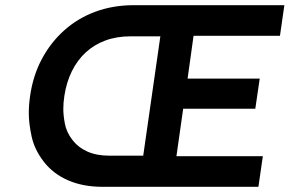

<svg xmlns="http://www.w3.org/2000/svg" viewBox="-20 -720 1116 740"><path d="M375 0Q300 0 242.5 -25Q185 -50 149 -96.5Q113 -143 102 -193.5Q91 -244 91 -284Q91 -316 96 -350Q107 -428 141 -492Q175 -556 227.5 -603Q280 -650 348 -675Q416 -700 495 -700H1076L1059 -582H726L703 -417H981L964 -301H686L660 -118H993L976 0ZM228 -350Q224 -324 224 -300Q224 -276 230 -243.5Q236 -211 258.5 -181.5Q281 -152 316.5 -136Q352 -120 401 -120H532L598 -580H483Q430 -580 386.5 -564Q343 -548 310.5 -518Q278 -488 257 -445.5Q236 -403 228 -350Z"/></svg>

Font: Lexend Med
Style: Italic
Weight: 500
Italic angle: -8.13011°
Designer: Bonnie Shaver-Troup, Thomas Jockin
Foundry: Lexend
Version: Version 1.007